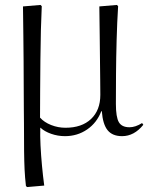

<svg xmlns="http://www.w3.org/2000/svg" viewBox="-20 -537 613 777"><path d="M90 220 85 216Q81 181 79.5 149.5Q78 118 77.5 75Q77 32 77 -37Q77 -53 76.5 -92.5Q76 -132 76 -184Q76 -236 75.5 -290.5Q75 -345 74.5 -393Q74 -441 73.5 -473Q73 -505 73 -511L144 -517L149 -512Q147 -472 145.5 -415Q144 -358 143.5 -295Q143 -232 142.5 -171Q142 -110 142 -61Q159 -42 187 -31Q215 -20 245 -20Q311 -20 348.5 -55.5Q386 -91 386 -153Q386 -177 385.5 -217Q385 -257 384.5 -304Q384 -351 383.5 -395Q383 -439 382.5 -470.5Q382 -502 382 -511L453 -517L458 -512Q454 -448 452 -376Q450 -304 449.5 -236.5Q449 -169 449 -117Q449 -63 461 -42.5Q473 -22 504 -22Q528 -22 555 -39L560 -32Q523 14 474 14Q435 14 415.5 -10Q396 -34 392 -87H390Q372 -40 332.5 -13Q293 14 243 14Q214 14 187 4.5Q160 -5 144 -20H143Q142 11 144 51.5Q146 92 150 134.5Q154 177 159 214Z"/></svg>

Font: Literata 72pt Light
Style: Regular
Weight: 300
Designer: Latin by Veronika Burian and Jose Scaglione. Greek by Irene Vlachou. Cyrillic by Vera Evstafieva.
Foundry: TypeTogether
Version: Version 3.002